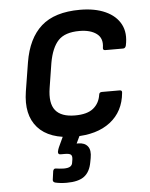

<svg xmlns="http://www.w3.org/2000/svg" viewBox="-51 -545 614 784"><g transform="rotate(-5 256.0 -152.5)"><path d="M239 12Q136 12 89 -41Q42 -94 57 -189L76 -307Q92 -404 147 -453Q202 -502 306 -502Q367 -502 410 -482.5Q453 -463 472 -427Q491 -391 480 -340Q477 -329 468 -329H395Q384 -329 386 -340Q392 -378 366.5 -397Q341 -416 296 -416Q237 -416 209.5 -387Q182 -358 171 -296L155 -195Q145 -133 168.5 -103.5Q192 -74 249 -74Q299 -74 324 -94.5Q349 -115 354 -149Q355 -160 366 -160H439Q450 -160 448 -149Q441 -73 386 -30.5Q331 12 239 12ZM191 197Q165 197 144 192Q134 189 135 180L140 144Q143 134 151 135Q159 136 167.5 137Q176 138 184 138Q202 138 210.5 132.5Q219 127 220 116L222 104Q224 89 217.5 84Q211 79 194 79H176Q165 79 166 68Q167 63 168.5 58Q170 53 172 49L205 -22Q209 -33 218 -33H268Q279 -33 275 -22L245 41H252Q278 41 290.5 57Q303 73 297 105L294 121Q287 161 263 179Q239 197 191 197Z"/></g></svg>

Font: Sofia Sans SemiBold
Style: Italic
Weight: 600
Italic angle: -9°
Designer: Botio Nikoltchev, Ani Petrova
Foundry: lettersoup
Version: Version 4.100-B